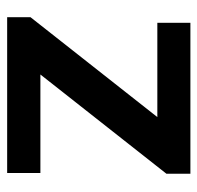

<svg xmlns="http://www.w3.org/2000/svg" viewBox="-28 -538 565 550"><g transform="rotate(90 255.0 -262.5)"><path d="M477.1 -524.9V-456.1L192.9 -95.2H475.1V0H28.8V-66.9L314.9 -430.2H44.9V-524.9Z"/></g></svg>

Font: Nacelle SemiBold
Style: Regular
Weight: 600
Designer: Sora Sagano
Foundry: Sora Sagano
Version: Version 1.000;FEAKit 1.0